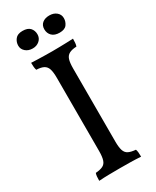

<svg xmlns="http://www.w3.org/2000/svg" viewBox="-214 -898 782 961"><g transform="rotate(-30 177.0 -418.0)"><path d="M130 -549Q130 -583 124 -601Q118 -619 103 -627Q88 -635 61 -636Q58 -644 57 -655Q56 -666 56 -679Q75 -678 94.5 -677.5Q114 -677 135 -676.5Q156 -676 177 -676Q199 -676 219 -676.5Q239 -677 258.5 -677.5Q278 -678 298 -679Q298 -666 297 -655Q296 -644 293 -636Q267 -635 251.5 -627Q236 -619 230 -601Q224 -583 224 -549V-127Q224 -94 230 -75.5Q236 -57 251.5 -49.5Q267 -42 293 -40Q296 -32 297 -21.5Q298 -11 298 3Q268 1 237 0.5Q206 0 177 0Q148 0 115 0.5Q82 1 56 3Q56 -11 57 -21.5Q58 -32 61 -40Q88 -42 103 -49.5Q118 -57 124 -75.5Q130 -94 130 -127ZM100 -737Q75 -737 59 -751Q43 -765 43 -785Q43 -806 56 -822.5Q69 -839 98 -839Q128 -839 141.5 -824Q155 -809 155 -787Q155 -765 139 -751Q123 -737 100 -737ZM256 -738Q227 -738 212 -753Q197 -768 197 -791Q197 -814 212.5 -826.5Q228 -839 253 -839Q278 -839 294 -825.5Q310 -812 310 -791Q310 -771 298 -754.5Q286 -738 256 -738Z"/></g></svg>

Font: Vollkorn
Style: Regular
Weight: 400
Designer: Friedrich Althausen
Foundry: Friedrich Althausen
Version: Version 5.001